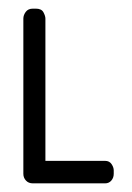

<svg xmlns="http://www.w3.org/2000/svg" viewBox="-20 -424 305 444"><path d="M56 0Q46 0 40 -6.5Q34 -13 34 -22V-381Q34 -389 39.5 -396.5Q45 -404 56 -404H63Q76 -404 80.5 -395.5Q85 -387 85 -381V-52H223Q233 -52 238 -44.5Q243 -37 243 -30V-22Q243 -13 237.5 -6.5Q232 0 223 0Z"/></svg>

Font: Chathura ExtraBold
Style: Regular
Weight: 800
Designer: Appaji Ambarisha Darbha
Foundry: Aditya Fonts
Version: Version 1.002 2016